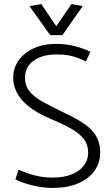

<svg xmlns="http://www.w3.org/2000/svg" viewBox="-20 -912 548 945"><path d="M56 -29Q73 -20 95 -12.5Q117 -5 142 1Q167 7 192 10Q217 13 238 13Q312 13 364.5 -9.5Q417 -32 445 -71Q473 -110 473 -160Q473 -197 461.5 -225Q450 -253 427 -275.5Q404 -298 369.5 -318.5Q335 -339 290 -360Q230 -389 188 -412.5Q146 -436 124.5 -463.5Q103 -491 103 -530Q103 -582 145 -613Q187 -644 259 -644Q294 -644 319.5 -639Q345 -634 365.5 -626Q386 -618 403 -610L425 -657Q395 -672 351 -684Q307 -696 257 -696Q193 -696 145.5 -674Q98 -652 71.5 -614.5Q45 -577 45 -530Q45 -498 57 -469.5Q69 -441 92 -415.5Q115 -390 149.5 -368Q184 -346 229 -327Q289 -302 330.5 -278.5Q372 -255 393 -227Q414 -199 414 -160Q414 -126 393.5 -98Q373 -70 334 -54Q295 -38 237 -38Q204 -38 172.5 -44Q141 -50 115 -59.5Q89 -69 71 -77ZM257 -783 183 -892 125 -882 227 -739H287L387 -882L332 -892Z"/></svg>

Font: Catamaran Light
Style: Regular
Weight: 300
Designer: Pria Ravichandran
Version: Version 2.000